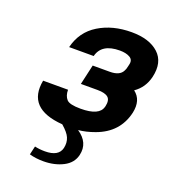

<svg xmlns="http://www.w3.org/2000/svg" viewBox="-141 -653 882 992"><g transform="rotate(20 299.5 -157.5)"><path d="M413 -549Q511 -549 562 -502Q613 -455 593 -369Q578 -306 527 -271Q576 -234 560 -160Q533 -43 414 0Q368 17 325 21Q394 67 377 139Q366 186 319 210Q272 234 211 234Q168 234 134 224L145 177Q171 183 201 183Q276 183 288 133Q295 102 284 76Q274 52 238 21Q37 6 68 -157H205Q205 -124 222 -105Q238 -87 299 -87Q402 -87 415 -140L416 -143Q424 -179 407 -193.5Q390 -208 349 -208H257L282 -318H376Q430 -318 446 -350Q452 -360 455 -376L458 -389Q464 -415 443 -427Q422 -439 388 -439Q288 -439 270 -366H135Q157 -456 233 -502.5Q309 -549 413 -549Z"/></g></svg>

Font: Miedinger
Style: Bold-Italic
Weight: 700
Italic angle: -13°
Version: Version 001.000